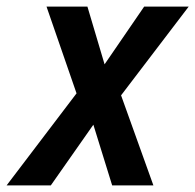

<svg xmlns="http://www.w3.org/2000/svg" viewBox="-66 -562 592 582"><path d="M-46 0H88L217 -184L274 0H399L301 -273L506 -542H371L251 -367L199 -542H75L166 -279Z"/></svg>

Font: Noto Sans SemiCondensed SemiBold
Style: Italic
Weight: 600
Width: 4
Italic angle: -12°
Designer: Monotype Design Team
Foundry: Monotype Imaging Inc.
Version: Version 2.013